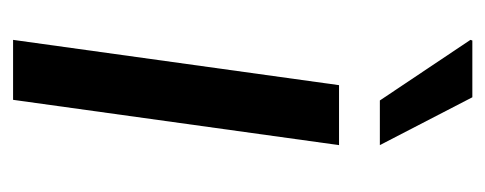

<svg xmlns="http://www.w3.org/2000/svg" viewBox="-250 -510 760 301"><g transform="rotate(90 130.5 -360.0)"><path d="M208 -511 137 0H43L114 -511ZM44 -720H133L208 -575H138L43 -717Z"/></g></svg>

Font: Chivo
Style: Italic
Weight: 400
Italic angle: -8.05°
Designer: Hector Gatti
Foundry: Omnibus-Type
Version: Version 1.007